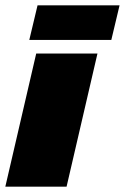

<svg xmlns="http://www.w3.org/2000/svg" viewBox="-39 -701 469 721"><path d="M410 -681 379 -551H71L102 -681ZM327 -500 211 0H-19L97 -500Z"/></svg>

Font: Elaine Sans Black
Style: Italic
Weight: 900
Italic angle: -13°
Designer: Wei Huang
Foundry: Wei Huang
Version: Version 2.001;December 24, 2019;FontCreator 12.0.0.2547 64-b